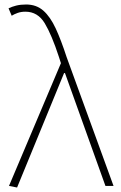

<svg xmlns="http://www.w3.org/2000/svg" viewBox="-20 -827 536 854"><path d="M56 7 20 0 251 -546 242 -574Q210 -672 179 -723.5Q148 -775 93 -775Q74 -775 58.5 -769.5Q43 -764 32 -757L18 -790Q32 -797 51.5 -802Q71 -807 96 -807Q142 -807 173 -779.5Q204 -752 228 -700Q252 -648 276 -574L485 0H449L269 -502H265Z"/></svg>

Font: Noto Sans JP
Style: Regular
Weight: 100
Designer: Ryoko NISHIZUKA 西塚涼子 (kana, bopomofo & ideographs); Paul D. Hunt (Latin, Greek & Cyrillic); Sandoll Communications 산돌커뮤니
Foundry: Adobe
Version: Version 2.004;hotconv 1.0.118;makeotfexe 2.5.65603